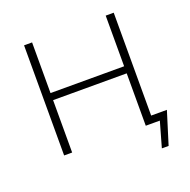

<svg xmlns="http://www.w3.org/2000/svg" viewBox="-147 -844 1137 1147"><g transform="rotate(-20 421.0 -270.0)"><path d="M645 -700H696V0H645ZM177 0H126V-700H177ZM651 -333H171V-378H651ZM689 160 739 -16 762 0H646V-46H796L732 160Z"/></g></svg>

Font: Modern
Style: Regular
Weight: 300
Designer: Julieta Ulanovsky
Foundry: Julieta Ulanovsky
Version: Version 8.000